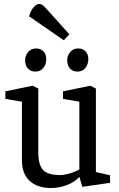

<svg xmlns="http://www.w3.org/2000/svg" viewBox="-20 -934 597 963"><path d="M237 9Q167 9 128.5 -27Q90 -63 90 -129V-424L7 -438V-476L144 -504L172 -490V-172Q172 -107 196 -81.5Q220 -56 281 -56Q302 -56 329.5 -64Q357 -72 378 -84V-424L296 -438V-476L433 -504L461 -490V-71L532 -55V-17L393 3L378 -47L377 -46Q355 -21 316 -6Q277 9 237 9ZM157 -575Q134 -575 120 -590.5Q106 -606 106 -631Q106 -655 121 -673Q136 -691 161 -691Q184 -691 198 -676.5Q212 -662 212 -637Q212 -612 197.5 -593.5Q183 -575 157 -575ZM368 -575Q345 -575 331 -590.5Q317 -606 317 -631Q317 -655 332 -673Q347 -691 372 -691Q395 -691 409 -676.5Q423 -662 423 -637Q423 -612 408.5 -593.5Q394 -575 368 -575ZM126 -852Q135 -883 149.5 -898.5Q164 -914 177 -914Q188 -914 197.5 -905.5Q207 -897 219 -883L328 -762L300 -732Z"/></svg>

Font: Faustina VF Beta
Style: Regular
Weight: 400
Designer: Alfonso Garcia
Foundry: Omnibus-Type
Version: Version 1.006